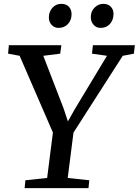

<svg xmlns="http://www.w3.org/2000/svg" viewBox="-20 -978 721 998"><path d="M299 -743 293 -699 205 -688 310 -416 333 -347 369 -411 536 -688 458 -699 463 -743H681L676 -699L618 -688L362 -289L332 -53L444 -41L440 0H108L112 -41L225 -53L255 -289L82 -688L22 -699L26 -743ZM234 -887Q234 -917 252.5 -937.5Q271 -958 298 -958Q324 -958 338 -943Q352 -928 352 -904Q352 -873 333 -853Q314 -833 284 -833Q263 -833 248.5 -848.5Q234 -864 234 -887ZM452 -889Q452 -919 471.5 -938.5Q491 -958 517 -958Q541 -958 555.5 -943.5Q570 -929 570 -906Q570 -874 551.5 -853.5Q533 -833 503 -833Q481 -833 466.5 -849Q452 -865 452 -889Z"/></svg>

Font: Koeln Type Serif
Style: Italic
Weight: 400
Italic angle: -8°
Designer: Eben Sorkin
Foundry: Eben Sorkin
Version: Version 2.002